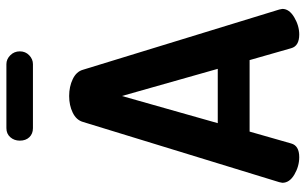

<svg xmlns="http://www.w3.org/2000/svg" viewBox="-202 -776 978 615"><g transform="rotate(-90 287.5 -469.0)"><path d="M91 0Q62 0 35.5 -15.5Q9 -31 9 -54Q9 -56 11 -64L204 -693Q210 -714 233.5 -725.5Q257 -737 287 -737Q317 -737 341 -725.5Q365 -714 371 -693L564 -64Q566 -56 566 -54Q566 -32 539 -16Q512 0 484 0Q447 0 440 -26L402 -159H173L135 -26Q128 0 91 0ZM200 -261H374L287 -568ZM144 -895Q144 -913 155 -925.5Q166 -938 184 -938H389Q405 -938 417.5 -925.5Q430 -913 430 -895Q430 -877 417.5 -865Q405 -853 389 -853H184Q166 -853 155 -864.5Q144 -876 144 -895Z"/></g></svg>

Font: Dosis
Style: Bold
Weight: 700
Designer: Edgar Tolentino, Pablo Impallari, Igino Marini
Foundry: Edgar Tolentino, Pablo Impallari, Igino Marini
Version: Version 1.007